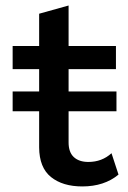

<svg xmlns="http://www.w3.org/2000/svg" viewBox="-20 -667 465 697"><path d="M402.8 -335V-263.2H229V-149.9Q229 -114.3 248 -96.7Q267.1 -79.1 300.8 -79.1Q350.1 -79.1 384.8 -110.8L410.2 -33.2Q358.4 9.8 278.8 9.8Q207.5 9.8 165 -24.4Q122.6 -58.6 122.1 -131.8V-263.2H25.9V-335H122.1V-416H25.9V-500H122.1V-617.2L229 -647V-500H400.9V-416H229V-335Z"/></svg>

Font: Work Sans Medium
Style: Regular
Weight: 500
Designer: Wei Huang
Foundry: Wei Huang
Version: Version 2.012